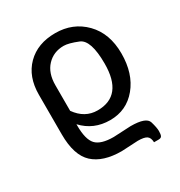

<svg xmlns="http://www.w3.org/2000/svg" viewBox="-170 -636 902 960"><g transform="rotate(-30 281.5 -156.0)"><path d="M424.8 -260.7Q424.8 -397 372.1 -418.5Q319.3 -439.9 291 -439.9Q232.4 -439.9 194.8 -399.9Q157.2 -359.9 157.2 -290V-142.1Q204.6 -75.2 277.8 -75.2Q424.8 -75.2 424.8 -260.7ZM468.3 203.6H441.9Q440.9 176.3 426 166.5Q411.1 156.7 375 156.7L280.3 161.6Q172.9 161.6 117.4 110.6Q62 59.6 62 -61V-290Q62 -394 123 -455.1Q184.1 -516.1 286.1 -516.1Q388.2 -516.1 455.6 -447.3Q522.9 -378.4 522.9 -262.7Q522.9 -146.5 463.1 -74Q403.3 -1.5 308.1 -1.5Q212.9 -1.5 150.9 -68.4V-61Q150.9 19.5 179 49.8Q207 80.1 280.8 80.1L380.4 75.2Q469.7 75.2 480.5 111.3Q491.2 147.5 491.2 167Q491.2 186.5 486.8 195.1Q482.4 203.6 468.3 203.6Z"/></g></svg>

Font: Lato-Medium
Style: Regular
Weight: 500
Designer: Lukasz Dziedzic
Foundry: tyPoland Lukasz Dziedzic
Version: Version 2.006; 2014-01-15